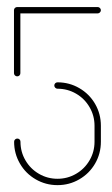

<svg xmlns="http://www.w3.org/2000/svg" viewBox="-20 -539 327 559"><path d="M138.1 -290Q138.1 -294.1 140.9 -296.7Q143.7 -299.3 147.4 -299.3Q181.9 -299.3 210.9 -282.4Q240 -265.6 256.9 -236.5Q273.7 -207.4 273.7 -173V-126.3Q273.7 -91.9 256.9 -62.8Q240 -33.7 210.9 -16.9Q181.9 0 147.4 0Q113 0 83.9 -16.9Q54.8 -33.7 38 -62.8Q21.1 -91.9 21.1 -126.3Q21.1 -130.4 23.9 -133Q26.7 -135.6 30.4 -135.6Q34.4 -135.6 37 -133Q39.6 -130.4 39.6 -126.3Q39.6 -97 54.1 -72.2Q68.5 -47.4 93.3 -33Q118.1 -18.5 147.4 -18.5Q176.7 -18.5 201.5 -33Q226.3 -47.4 240.7 -72.2Q255.2 -97 255.2 -126.3V-173Q255.2 -202.2 240.7 -227Q226.3 -251.9 201.5 -266.3Q176.7 -280.7 147.4 -280.7Q143.7 -280.7 140.9 -283.5Q138.1 -286.3 138.1 -290ZM30 -316.7Q26.3 -316.7 23.5 -319.4Q20.7 -322.2 20.7 -325.9V-510.4H39.3V-325.9Q39.3 -322.2 36.7 -319.4Q34.1 -316.7 30 -316.7ZM20.7 -509.3Q20.7 -513.3 23.5 -515.9Q26.3 -518.5 30 -518.5H264.4Q268.1 -518.5 270.9 -515.7Q273.7 -513 273.7 -509.3Q273.7 -505.6 270.9 -502.8Q268.1 -500 264.4 -500H30Q26.3 -500 23.5 -502.8Q20.7 -505.6 20.7 -509.3Z"/></svg>

Font: 26F Galaxy Hebrew Hairline
Style: Regular
Weight: 50
Designer: C₂₉H₂₅N₃O₅
Version: Version 1.000